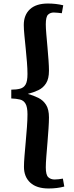

<svg xmlns="http://www.w3.org/2000/svg" viewBox="-20 -842 420 1090"><path d="M256 228Q188 228 152 195Q116 162 116 105Q116 82 119 44.5Q122 7 126 -36.5Q130 -80 133 -121Q136 -162 136 -193Q136 -234 125 -253Q114 -272 93.5 -277Q73 -282 44 -283V-333Q73 -333 94 -338.5Q115 -344 125.5 -362.5Q136 -381 136 -422Q136 -451 133 -488.5Q130 -526 126 -566Q122 -606 118.5 -641.5Q115 -677 115 -700Q115 -757 150 -789.5Q185 -822 252 -822Q298 -822 339 -812L331 -767Q319 -768 308 -769.5Q297 -771 285 -771Q266 -771 253 -759Q240 -747 240 -704Q240 -683 243 -648Q246 -613 249.5 -574Q253 -535 255.5 -499.5Q258 -464 258 -441Q258 -395 241.5 -369Q225 -343 197.5 -330Q170 -317 138 -309Q170 -300 197.5 -286.5Q225 -273 241.5 -247Q258 -221 258 -175Q258 -151 255.5 -113Q253 -75 249.5 -33Q246 9 243 47Q240 85 240 108Q240 151 254 164Q268 177 290 177Q301 177 313 175.5Q325 174 337 172L345 217Q305 228 256 228Z"/></svg>

Font: Literata 36pt SemiBold
Style: Regular
Weight: 600
Designer: Latin by Veronika Burian and Jose Scaglione. Greek by Irene Vlachou. Cyrillic by Vera Evstafieva.
Foundry: TypeTogether
Version: Version 3.002